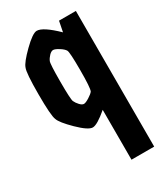

<svg xmlns="http://www.w3.org/2000/svg" viewBox="-198 -634 834 967"><g transform="rotate(-30 219.0 -150.5)"><path d="M182 -551Q218 -551 293 -478L305 -539H403V250H271V-40Q210 12 184 12Q158 12 103.5 -41.5Q49 -95 41 -120Q30 -145 30 -269.5Q30 -394 41 -419Q49 -444 103.5 -497.5Q158 -551 182 -551ZM265 -150Q273 -167 273 -270.5Q273 -374 266 -386.5Q259 -399 237.5 -412.5Q216 -426 205 -426Q194 -426 181.5 -413Q169 -400 163 -386Q157 -372 157 -269.5Q157 -167 163 -153.5Q169 -140 181.5 -126.5Q194 -113 204.5 -113Q215 -113 236.5 -126.5Q258 -140 265 -150Z"/></g></svg>

Font: Germania One
Style: Regular
Weight: 400
Designer: John Vargas Beltran
Foundry: John Vargas Beltran
Version: Version 1.001